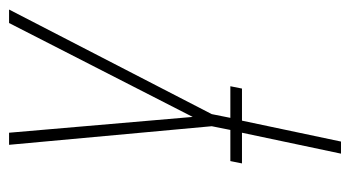

<svg xmlns="http://www.w3.org/2000/svg" viewBox="-190 -564 754 413"><g transform="rotate(-90 186.5 -357.0)"><path d="M63 0H89L134 -213H203L208 -238H140L148 -278L373 -714H344L142 -319L108 -714H82L122 -278L114 -238H47L42 -213H108Z"/></g></svg>

Font: Noto Sans ExtraCondensed Thin
Style: Italic
Weight: 100
Width: 2
Italic angle: -12°
Designer: Monotype Design Team
Foundry: Monotype Imaging Inc.
Version: Version 2.013